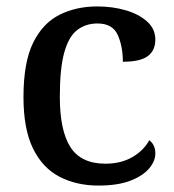

<svg xmlns="http://www.w3.org/2000/svg" viewBox="-20 -567 542 597"><path d="M286 10Q218 10 165 -17.5Q112 -45 82.5 -105.5Q53 -166 53 -265Q53 -373 83 -434Q113 -495 165 -521Q217 -547 282 -547Q330 -547 371 -535Q412 -523 437.5 -500Q463 -477 463 -444Q463 -410 439.5 -392.5Q416 -375 362 -375Q362 -423 346 -458.5Q330 -494 283 -494Q247 -494 220.5 -474Q194 -454 180 -404.5Q166 -355 166 -266Q166 -161 199 -109.5Q232 -58 308 -58Q356 -58 391.5 -78.5Q427 -99 444 -131Q463 -117 463 -90Q463 -66 443.5 -43Q424 -20 385 -5Q346 10 286 10Z"/></svg>

Font: Noto Serif Sinhala Medium
Style: Regular
Weight: 500
Designer: Jelle Bosma - Monotype Design Team
Foundry: Monotype Imaging Inc.
Version: Version 2.007; ttfautohint (v1.8.4.7-5d5b)